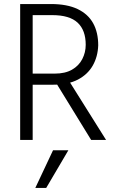

<svg xmlns="http://www.w3.org/2000/svg" viewBox="-20 -694 571 952"><path d="M155 238 243 51H319L209 238ZM244 -306H314L506 0H432ZM405 -472Q405 -544 365 -581.5Q325 -619 239 -619H80V-674H232Q313 -674 365 -649Q417 -624 442 -578.5Q467 -533 467 -469Q465 -413 440 -369Q415 -325 366.5 -299.5Q318 -274 244 -274H80V-329H251Q303 -329 337 -348.5Q371 -368 388 -401Q405 -434 405 -472ZM80 0V-674H142V0Z"/></svg>

Font: Hind Variable Light
Style: Regular
Weight: 300
Designer: Manushi Parikh, Satya Rajpurohit
Foundry: Indian Type Foundry
Version: Version 3.000